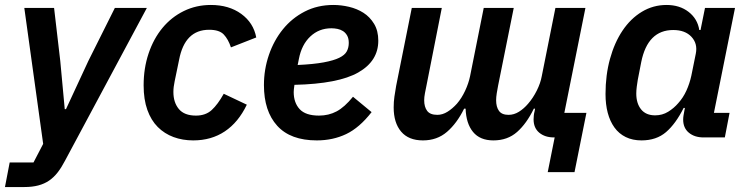

<svg xmlns="http://www.w3.org/2000/svg" viewBox="-46 -554 3012 774"><path d="M417 -522H546L216 94Q202 121 186.5 141Q171 161 152 174Q133 187 108.5 193.5Q84 200 52 200H-26L-7 101H89L128 26L52 -522H172L197 -308L215 -114H220L310 -308Z M733 12Q690 12 653.5 -1.5Q617 -15 590 -42Q563 -69 548 -111Q533 -153 533 -210Q533 -279 553 -338.5Q573 -398 609 -441.5Q645 -485 695 -509.5Q745 -534 804 -534Q877 -534 926.5 -498Q976 -462 987 -403L885 -363Q874 -396 856 -415Q838 -434 797 -434Q699 -434 676 -313L658 -226Q653 -203 653 -183Q653 -141 675 -114.5Q697 -88 744 -88Q783 -88 807.5 -110.5Q832 -133 856 -176L949 -132Q915 -61 860.5 -24.5Q806 12 733 12Z M1231 12Q1125 12 1071.5 -47Q1018 -106 1018 -211Q1018 -274 1038 -332.5Q1058 -391 1094.5 -436Q1131 -481 1182.5 -507.5Q1234 -534 1298 -534Q1329 -534 1361 -526.5Q1393 -519 1419 -502.5Q1445 -486 1462 -458Q1479 -430 1479 -390Q1479 -308 1398.5 -262Q1318 -216 1141 -212Q1138 -192 1138 -183Q1138 -140 1162 -114Q1186 -88 1240 -88Q1279 -88 1311 -105Q1343 -122 1377 -164L1452 -102Q1403 -39 1349.5 -13.5Q1296 12 1231 12ZM1290 -440Q1240 -440 1205 -407Q1170 -374 1159 -317L1154 -292Q1218 -295 1258.5 -302.5Q1299 -310 1321.5 -321Q1344 -332 1352 -347Q1360 -362 1360 -381Q1360 -399 1353.5 -410.5Q1347 -422 1337 -428.5Q1327 -435 1314.5 -437.5Q1302 -440 1290 -440Z M2190 0H2187Q2151 0 2128 -19Q2105 -38 2105 -73Q2105 -81 2106 -89.5Q2107 -98 2109 -105L2111 -116H2106Q2077 -56 2038.5 -22Q2000 12 1943 12Q1889 12 1861 -22Q1833 -56 1831 -116H1825Q1796 -57 1756 -22.5Q1716 12 1659 12Q1601 12 1571 -23.5Q1541 -59 1541 -121Q1541 -144 1544 -164.5Q1547 -185 1551 -208L1614 -522H1735L1673 -208Q1670 -194 1667 -178Q1664 -162 1664 -150Q1664 -123 1676 -107Q1688 -91 1717 -91Q1738 -91 1758 -103.5Q1778 -116 1796 -136Q1815 -158 1829 -188Q1843 -218 1849 -247L1904 -522H2025L1962 -209Q1959 -194 1956.5 -178Q1954 -162 1954 -150Q1954 -123 1965.5 -107Q1977 -91 2004 -91Q2026 -91 2046 -103.5Q2066 -116 2083 -136Q2103 -159 2118 -189Q2133 -219 2138 -247L2193 -522H2314L2229 -99H2318L2270 140H2162Z M2790 0Q2754 0 2731 -19Q2708 -38 2708 -72Q2708 -80 2709.5 -89Q2711 -98 2712 -103L2715 -119H2710Q2678 -55 2639 -21.5Q2600 12 2540 12Q2504 12 2476.5 -1.5Q2449 -15 2431 -40Q2413 -65 2404 -99Q2395 -133 2395 -175Q2395 -251 2413 -316.5Q2431 -382 2463.5 -430.5Q2496 -479 2541.5 -506.5Q2587 -534 2641 -534Q2694 -534 2730 -506Q2766 -478 2773 -433H2778L2796 -522H2917L2832 -99H2895L2876 0ZM2595 -89Q2624 -89 2647.5 -103.5Q2671 -118 2688 -138Q2708 -160 2721 -188.5Q2734 -217 2741 -249L2759 -338Q2767 -378 2741.5 -405.5Q2716 -433 2668 -433Q2565 -433 2539 -304L2525 -232Q2523 -221 2521 -205Q2519 -189 2519 -177Q2519 -137 2538.5 -113Q2558 -89 2595 -89Z"/></svg>

Font: IBM Plex Sans SmBld
Style: Italic
Weight: 600
Italic angle: -11°
Designer: Mike Abbink, Paul van der Laan, Pieter van Rosmalen
Foundry: Bold Monday
Version: Version 3.005